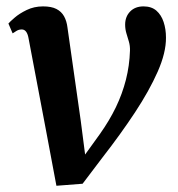

<svg xmlns="http://www.w3.org/2000/svg" viewBox="-20 -586 570 616"><path d="M72 -461Q69.5 -476.5 64 -484Q58.5 -491.5 50 -491.5Q40.5 -491.5 33.5 -487.2Q26.5 -483 20.5 -479L7 -510.5Q11.5 -516 26.8 -529.2Q42 -542.5 65.8 -554Q89.5 -565.5 118 -565.5Q145 -565.5 161 -557.2Q177 -549 185.5 -533.8Q194 -518.5 196.5 -497.5L239 -199L259.5 -40.5L223 -48.5L300.5 -156Q331 -199 351.8 -242Q372.5 -285 384 -330.2Q395.5 -375.5 397 -423.5Q397.5 -439 393.5 -452.5Q389.5 -466 385.5 -479.2Q381.5 -492.5 381.5 -507Q381.5 -532.5 397.5 -549Q413.5 -565.5 440.5 -565.5Q466 -565.5 481.8 -551.8Q497.5 -538 505 -515.2Q512.5 -492.5 512.5 -465.5Q513 -417.5 486 -356.2Q459 -295 413 -225.2Q367 -155.5 309 -81L245 3.5L161 10L127 -171Z"/></svg>

Font: Merriweather 24pt SemiBold
Style: Italic
Weight: 600
Italic angle: -7.8°
Version: Version 2.101